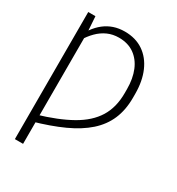

<svg xmlns="http://www.w3.org/2000/svg" viewBox="-180 -665 902 980"><g transform="rotate(30 271.0 -175.0)"><path d="M104.5 -458V203.1H56.2V-545.9H98.6ZM92.3 -400.9 69.3 -401.4Q85 -438 105.2 -466.3Q125.5 -494.6 150.1 -513.9Q174.8 -533.2 204.3 -543.2Q233.9 -553.2 268.6 -553.2Q332.5 -553.2 378.2 -522.2Q423.8 -491.2 448.2 -435.1Q472.7 -378.9 472.7 -303.2V-280.3Q472.7 -209 449 -153.6Q425.3 -98.1 377 -55.2Q328.6 -12.2 255.4 21.2Q182.1 54.7 83.5 82.5V41.5Q200.2 7.3 275.6 -35.4Q351.1 -78.1 387.7 -137.2Q424.3 -196.3 424.3 -279.8V-303.7Q424.3 -365.7 405 -412.4Q385.7 -459 348.6 -485.1Q311.5 -511.2 258.3 -511.2Q222.2 -511.2 191.9 -497.6Q161.6 -483.9 137 -459.2Q112.3 -434.6 92.3 -400.9Z"/></g></svg>

Font: Inter 28pt ExtraLight
Style: Regular
Weight: 250
Designer: Rasmus Andersson
Foundry: rsms
Version: Version 4.001;git-66647c0bb